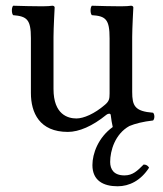

<svg xmlns="http://www.w3.org/2000/svg" viewBox="-20 -451 571 671"><path d="M501 135C497 128 491 124 482 124C460 146 444 162 415 162C378 162 365 141 365 115C365 75.7 381.8 17.4 432.2 -10.6C452.7 -19.1 479.4 -25.9 515 -30C521 -36 521 -51 515 -57C451 -62 442 -81 442 -130V-322C442 -352 446 -425 446 -425C446 -428 443 -431 438 -431C433 -430 418 -429 403 -429C371 -429 335 -430 301 -431C295 -425 295 -404 301 -398C350 -395 363 -383 363 -317V-124C363 -105 361 -97 347 -85C310 -53 272 -37 247 -37C217 -37 167 -51 167 -140V-322C167 -352 171 -425 171 -425C171 -428 168 -431 163 -431C158 -430 143 -429 128 -429C96 -429 60 -430 26 -431C20 -425 20 -404 26 -398C74 -394 88 -383 88 -318V-126C88 -57 118 10 217 10C256 10 303 -10 352 -50C357 -54 366.3 -56 367 -49C368.4 -35.2 371.4 -19 374 -7.1C323.3 29.6 303 85.6 303 126C303 180 341 200 391 200C432 200 472 180 501 135Z"/></svg>

Font: Libertinus Math
Style: Regular
Weight: 400
Designer: Philipp H. Poll
Foundry: Khaled Hosny
Version: Version 6.2